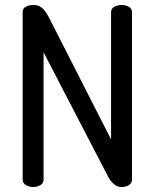

<svg xmlns="http://www.w3.org/2000/svg" viewBox="-20 -751 622 771"><path d="M113 0Q98 0 84.5 -7.5Q71 -15 71 -30V-702Q71 -718 84.5 -724.5Q98 -731 113 -731Q129 -731 140 -725Q151 -719 160 -707.5Q169 -696 178 -678L426 -191V-702Q426 -717 439.5 -724Q453 -731 468 -731Q484 -731 497 -724Q510 -717 510 -702V-30Q510 -15 497 -7.5Q484 0 468 0Q452 0 438.5 -11Q425 -22 416 -38L155 -541V-30Q155 -15 142 -7.5Q129 0 113 0Z"/></svg>

Font: Dosis Medium
Style: Regular
Weight: 500
Designer: EdgarTolentino, PabloImpallari, IginoMarini
Foundry: EdgarTolentino, PabloImpallari, IginoMarini
Version: Version 3.001; ttfautohint (v1.8.2)